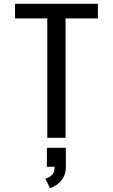

<svg xmlns="http://www.w3.org/2000/svg" viewBox="-20 -720 590 1003"><path d="M227 0V-624H58.5V-700H491.5V-624H322.5V0ZM225 151.5V52H324V151.5Q324 187 309.2 210.2Q294.5 233.5 274.8 246.2Q255 259 241 263L217 213.5Q231.5 210 248.5 196.8Q265.5 183.5 265.5 151.5Z"/></svg>

Font: Trispace SemiCondensed
Style: Regular
Weight: 400
Width: 4
Designer: Tyler Finck
Foundry: Etcetera Type Company
Version: Version 1.210; ttfautohint (v1.8.3)